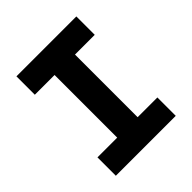

<svg xmlns="http://www.w3.org/2000/svg" viewBox="-199 -864 997 997"><g transform="rotate(-45 300.0 -365.0)"><path d="M80 0V-135H225V-595H80V-730H520V-595H375V-135H520V0Z"/></g></svg>

Font: JetBrains Mono NL ExtraBold
Style: Regular
Weight: 800
Designer: Philipp Nurullin, Konstantin Bulenkov
Foundry: JetBrains
Version: Version 2.304; ttfautohint (v1.8.4.7-5d5b)